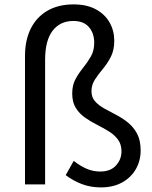

<svg xmlns="http://www.w3.org/2000/svg" viewBox="-20 -827 683 861"><path d="M432.7 13.4Q386.6 13.4 347.6 -1.3Q308.6 -16 274.6 -41.7L310.6 -105.5Q341.4 -81.5 369.8 -69.7Q398.3 -57.8 429.4 -57.8Q475.9 -57.8 500.3 -85.1Q524.8 -112.5 524.8 -147.9Q524.8 -180.1 508.7 -201.5Q492.7 -222.9 467.8 -238.1Q442.8 -253.4 414.3 -267.9Q385.7 -282.4 360.8 -300Q335.8 -317.5 319.8 -343.2Q303.8 -368.9 303.8 -407.8Q303.8 -445.2 318.8 -472.6Q333.9 -500 353.2 -523.7Q372.4 -547.4 387.5 -573.7Q402.5 -599.9 402.5 -635.2Q402.5 -678.2 378.7 -705.6Q354.9 -733 309.1 -733Q249.8 -733 216.1 -689.4Q182.3 -645.8 182.3 -558.6V0H92.1V-575.8Q92.1 -646.1 117.6 -697.9Q143 -749.7 192 -778.5Q241 -807.3 310.4 -807.3Q369 -807.3 409.7 -785.3Q450.4 -763.3 471.4 -726.3Q492.4 -689.3 492.4 -644.2Q492.4 -602 477 -572Q461.5 -542 441.3 -517.9Q421 -493.9 405.6 -470.2Q390.2 -446.5 390.2 -417.6Q390.2 -390.8 406.2 -372.7Q422.2 -354.7 447.1 -340.8Q472.1 -327 500.4 -312.3Q528.8 -297.6 553.7 -277.5Q578.7 -257.4 594.7 -227.7Q610.7 -198 610.7 -152.2Q610.7 -105.7 588.9 -68Q567 -30.3 527.1 -8.5Q487.2 13.4 432.7 13.4Z"/></svg>

Font: Noto Sans TC
Style: Regular
Weight: 100
Designer: Ryoko NISHIZUKA 西塚涼子 (kana, bopomofo & ideographs); Paul D. Hunt (Latin, Greek & Cyrillic); Sandoll Communications 산돌커뮤니
Foundry: Adobe
Version: Version 2.004;hotconv 1.0.118;makeotfexe 2.5.65603